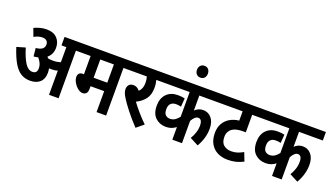

<svg xmlns="http://www.w3.org/2000/svg" viewBox="-70 -1411 3495 2000"><g transform="rotate(20 1677.0 -411.5)"><path d="M422 -210Q422 -143 382.5 -106.5Q343 -70 273 -70Q217 -70 172.5 -96.5Q128 -123 91 -185Q54 -247 20 -352L115 -380Q147 -275 182.5 -220Q218 -165 265 -165Q317 -165 317 -221Q317 -253 304.5 -279Q292 -305 272 -328Q249 -322 223 -320L214 -411Q262 -415 284.5 -433Q307 -451 307 -481Q307 -509 290 -523.5Q273 -538 244 -538Q221 -538 198 -531Q175 -524 152 -511L119 -599Q150 -613 183 -622.5Q216 -632 259 -632Q333 -632 373 -590.5Q413 -549 413 -484Q413 -447 399 -417.5Q385 -388 360 -368Q366 -361 372 -353Q398 -348 427 -348Q451 -348 470.5 -351Q490 -354 511 -361V-528H457V-622H697V-528H617V0H511V-268Q493 -262 475.5 -260Q458 -258 439 -258Q429 -258 417 -259Q422 -235 422 -210Z M1144 -528V0H1038V-232H887V-204Q887 -168 872.5 -152Q858 -136 833 -136Q805 -136 777.5 -158.5Q750 -181 732 -213Q714 -245 714 -273Q714 -295 726.5 -310.5Q739 -326 772 -326L780 -325V-528H685V-622H1224V-528ZM1038 -528H887V-326H1038Z M1554 -50 1475 15Q1405 -59 1352 -127Q1299 -195 1272 -239Q1253 -269 1246 -290.5Q1239 -312 1239 -331Q1239 -355 1254.5 -375.5Q1270 -396 1305 -396Q1345 -396 1375 -359Q1413 -394 1413 -458Q1413 -497 1403 -528H1211V-622H1582V-528H1508Q1513 -512 1516 -491Q1519 -470 1519 -443Q1519 -366 1483 -318.5Q1447 -271 1386 -242Q1418 -198 1462.5 -146.5Q1507 -95 1554 -50Z M2249 -528H1985V-362Q2024 -400 2076 -400Q2132 -400 2168.5 -358Q2205 -316 2205 -239Q2205 -189 2190.5 -137.5Q2176 -86 2146 -34L2052 -83Q2073 -117 2086 -156Q2099 -195 2099 -235Q2099 -307 2054 -307Q2036 -307 2018 -291Q2000 -275 1985 -247V0H1878V-140Q1855 -122 1828.5 -112Q1802 -102 1767 -102Q1698 -102 1651 -146Q1604 -190 1604 -279Q1604 -360 1650 -408Q1696 -456 1775 -456Q1820 -456 1852 -448L1845 -354Q1820 -361 1789 -361Q1751 -361 1730.5 -339.5Q1710 -318 1710 -278Q1710 -231 1730.5 -213.5Q1751 -196 1779 -196Q1810 -196 1833.5 -211.5Q1857 -227 1878 -254V-528H1570V-622H2249Z M1870 -773Q1870 -801 1886.5 -819.5Q1903 -838 1931 -838Q1959 -838 1975 -819.5Q1991 -801 1991 -773Q1991 -744 1975 -725.5Q1959 -707 1931 -707Q1903 -707 1886.5 -725.5Q1870 -744 1870 -773Z M2688 -528H2571V-334H2542Q2458 -334 2419 -304Q2401 -291 2389 -268.5Q2377 -246 2377 -214Q2377 -150 2411.5 -123Q2446 -96 2493 -96Q2531 -96 2561.5 -106Q2592 -116 2626 -135L2662 -42Q2622 -21 2580 -10.5Q2538 0 2490 0Q2426 0 2376 -25Q2326 -50 2298 -99Q2270 -148 2270 -218Q2270 -281 2296.5 -325.5Q2323 -370 2367.5 -395Q2412 -420 2465 -425V-528H2237V-622H2688Z M3354 -528H3090V-362Q3129 -400 3181 -400Q3237 -400 3273.5 -358Q3310 -316 3310 -239Q3310 -189 3295.5 -137.5Q3281 -86 3251 -34L3157 -83Q3178 -117 3191 -156Q3204 -195 3204 -235Q3204 -307 3159 -307Q3141 -307 3123 -291Q3105 -275 3090 -247V0H2983V-140Q2960 -122 2933.5 -112Q2907 -102 2872 -102Q2803 -102 2756 -146Q2709 -190 2709 -279Q2709 -360 2755 -408Q2801 -456 2880 -456Q2925 -456 2957 -448L2950 -354Q2925 -361 2894 -361Q2856 -361 2835.5 -339.5Q2815 -318 2815 -278Q2815 -231 2835.5 -213.5Q2856 -196 2884 -196Q2915 -196 2938.5 -211.5Q2962 -227 2983 -254V-528H2675V-622H3354Z"/></g></svg>

Font: Noto Sans Condensed SemiBold
Style: Regular
Weight: 600
Width: 3
Designer: Monotype Design Team
Foundry: Monotype Imaging Inc.
Version: Version 2.013; ttfautohint (v1.8.4.7-5d5b)